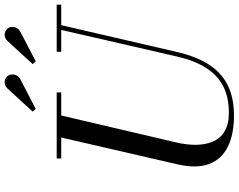

<svg xmlns="http://www.w3.org/2000/svg" viewBox="-120 -894 1029 828"><g transform="rotate(-90 394.0 -480.5)"><path d="M309 14.5Q227.5 14.5 173.8 -12.5Q120 -39.5 100 -93.8Q80 -148 99 -230L219 -750H314L194.5 -240Q183 -193 183 -151.2Q183 -109.5 196.8 -77Q210.5 -44.5 241 -26Q271.5 -7.5 321.5 -7.5Q388.5 -7.5 436.2 -32.2Q484 -57 515.2 -106.5Q546.5 -156 563.5 -230L683 -750H703.5L583 -230Q565 -151.5 531 -96.8Q497 -42 442.5 -13.8Q388 14.5 309 14.5ZM124 -730.5V-750H409V-730.5ZM584 -730.5V-750H787.5V-730.5ZM543 -840.5 531 -853.5 631.5 -963Q639 -970.5 647.5 -973Q656 -975.5 663.8 -974Q671.5 -972.5 677.8 -968Q684 -963.5 687.5 -957.5Q692 -949.5 691.5 -939.8Q691 -930 686.5 -921.8Q682 -913.5 674 -908.5ZM338 -840.5 326 -853.5 426.5 -963Q434 -970.5 442.5 -973Q451 -975.5 458.8 -974Q466.5 -972.5 472.8 -968Q479 -963.5 482.5 -957.5Q487 -949.5 486.5 -939.8Q486 -930 481.5 -921.8Q477 -913.5 469 -908.5Z"/></g></svg>

Font: Bodoni Moda 11pt
Style: Italic
Weight: 400
Italic angle: -13°
Version: Version 2.004